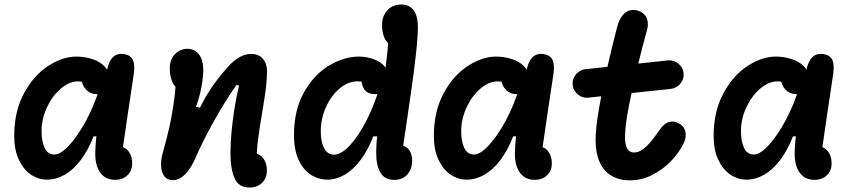

<svg xmlns="http://www.w3.org/2000/svg" viewBox="-20 -785 3760 851"><path d="M43 -182.5Q43 -290.9 86.1 -371Q129.2 -451 193.4 -492.6Q257.6 -534.2 318.3 -534.2Q356 -534.2 389.5 -523Q423.1 -511.9 443.5 -490.6Q464 -469.2 464 -440.5Q464 -411.6 450.2 -389.7Q436.5 -367.8 408.7 -367.8Q389.4 -367.8 373.6 -377.8Q357.8 -387.8 348.8 -406.4Q339.8 -425 339.8 -449.6H402.1V-392.8Q399.2 -395.3 396 -397.4Q380.7 -409.2 363 -416.7Q345.3 -424.2 325.4 -424.2Q287.2 -424.2 249.5 -392.3Q211.9 -360.3 188.1 -309.2Q164.2 -258.1 164.2 -203.9Q164.2 -157.6 178 -128.8Q191.8 -100.1 221.6 -100.1Q249.3 -100.1 288.2 -142.7Q327 -185.2 364 -255Q401 -324.7 423.1 -401.1H468.2L437.2 -180.6H394.6Q369.6 -116.2 336.2 -73.4Q302.9 -30.5 265.4 -9.7Q227.8 11.2 188.2 11.2Q150.5 11.2 117.4 -10.9Q84.3 -32.9 63.7 -76.7Q43 -120.4 43 -182.5ZM402.2 -103Q402.2 -154.2 415.6 -244.6Q429 -335 451.8 -461.8Q452.8 -464.8 453.7 -471.4Q461 -511.9 479.8 -530.8Q498.7 -549.6 528.4 -545.4Q548.9 -542.5 560 -532.1Q571.2 -521.7 574 -501.7Q576.9 -481.8 571.9 -449.8Q555.4 -341.2 545.8 -275.5Q536.1 -209.9 520.2 -100.2L506.8 -135.5Q525.2 -135.5 538.5 -125.4Q551.9 -115.3 558.9 -98.2Q565.9 -81.2 565.9 -60.7Q565.9 -28.9 545.2 -8.5Q524.5 12 489.8 12Q447.5 12 424.8 -19.2Q402.2 -50.4 402.2 -103Z M1001.5 -106.2Q1001.5 -146.9 1005.8 -196.4Q1010.2 -245.8 1018.6 -299.7Q1027 -353.6 1039.3 -405.6L1028.2 -408.9Q976.4 -334.7 926.8 -245.5Q877.1 -156.3 845.2 -82.3L844 -79.8Q830.9 -50.8 815.9 -30.4Q800.9 -10 783.1 1.8Q765.3 13.5 745.4 13.5Q721.4 13.5 708.4 -3.6Q695.3 -20.7 693.9 -48.5Q692.4 -76.2 701.7 -109Q715.9 -158.8 727.7 -208.5Q742.5 -273.8 751.3 -338.2Q760.2 -402.7 760.2 -466.2L788.1 -387.5Q769.9 -387.5 757.5 -400.7Q745.2 -413.9 738.8 -435.6Q732.4 -457.3 732.4 -482.2Q732.4 -507.5 742.9 -527.2Q753.3 -546.8 771.2 -557.8Q789 -568.7 809.8 -568.7Q831.5 -568.7 847.5 -557.8Q863.5 -547 872.2 -526Q880.8 -504.9 880.8 -475Q880.8 -439.7 872.2 -395.9Q863.5 -352.2 848.6 -311.2L866.6 -308.3Q894.3 -364.2 926 -408.7Q957.8 -453.2 992.4 -491Q1015.8 -516.8 1041.4 -531.5Q1067 -546.1 1093.9 -546.1Q1112.9 -546.1 1128.5 -538Q1144.2 -529.8 1153.8 -512.1Q1163.4 -494.3 1163.4 -466.8Q1163.4 -431.8 1158.5 -393.4Q1153.5 -355 1142.7 -289.9Q1130.5 -219.6 1123.9 -168Q1117.2 -116.4 1117.2 -66.2L1101.2 -106.1Q1120.3 -106.1 1134.4 -95.5Q1148.5 -84.9 1155.8 -67.6Q1163 -50.2 1163 -30.5Q1163 -7.4 1153.3 9.9Q1143.6 27.2 1126.1 36.7Q1108.7 46.2 1086.3 46.2Q1037.8 46.2 1019.7 5.2Q1001.5 -35.8 1001.5 -106.2Z M1283 -186.3Q1283 -297.2 1327.5 -376Q1372 -454.8 1438.6 -494.5Q1505.2 -534.2 1570.4 -534.2Q1604.1 -534.2 1634.5 -523.4Q1665 -512.7 1683.8 -491.8Q1702.6 -471 1702.6 -443.2Q1702.6 -409 1687.3 -388.4Q1672 -367.8 1641.4 -367.8Q1610 -367.8 1595.2 -388.1Q1580.4 -408.4 1580.4 -452.9H1642.1V-392.8Q1632.6 -401.2 1620.8 -408.3Q1608.9 -415.4 1594.6 -420Q1580.2 -424.6 1565.7 -424.6Q1523.4 -424.6 1485.5 -393Q1447.7 -361.4 1424.7 -310.1Q1401.8 -258.8 1401.8 -203.2Q1401.8 -171.6 1408.5 -148.3Q1415.2 -125 1428.3 -112.2Q1441.3 -99.4 1459.5 -99.4Q1492.6 -99.4 1531.5 -141.5Q1570.3 -183.7 1605.5 -253.1Q1640.6 -322.6 1663.1 -401.1H1693.2L1688.9 -180.6H1634.6Q1609.6 -116.7 1576.5 -73.6Q1543.3 -30.5 1506.6 -9.7Q1469.9 11.2 1432.4 11.2Q1392.1 11.2 1358.2 -10.3Q1324.2 -31.8 1303.6 -76.2Q1283 -120.8 1283 -186.3ZM1647.4 -107.2Q1647.4 -146.6 1653.7 -202.8Q1659.9 -258.9 1673.5 -362.3Q1688.7 -478 1695.8 -543.5Q1702.9 -609.1 1702.9 -659.2L1729.5 -583Q1708.7 -583.8 1696.4 -597.7Q1684.1 -611.6 1678.8 -632Q1673.4 -652.4 1673.4 -673.9Q1673.4 -703.6 1685.3 -724Q1697.2 -744.5 1716.5 -754.8Q1735.9 -765 1758.8 -765Q1793.8 -765 1812.9 -740.1Q1832.1 -715.2 1832.1 -665.9Q1832.1 -621.9 1823.8 -547Q1815.6 -472 1801 -370.8Q1791 -298.7 1780.3 -228.1Q1769.6 -157.5 1761.2 -100.2L1748.8 -140.9Q1769.8 -140.9 1782.8 -131Q1795.7 -121.2 1801.2 -105.9Q1806.8 -90.6 1806.8 -73Q1806.8 -35.6 1785.4 -11.7Q1764.1 12.2 1727.3 12.2Q1684.9 12.2 1666.2 -19.7Q1647.4 -51.6 1647.4 -107.2Z M1903 -182.5Q1903 -290.9 1946.1 -371Q1989.2 -451 2053.4 -492.6Q2117.6 -534.2 2178.3 -534.2Q2216 -534.2 2249.5 -523Q2283.1 -511.9 2303.5 -490.6Q2324 -469.2 2324 -440.5Q2324 -411.6 2310.2 -389.7Q2296.5 -367.8 2268.7 -367.8Q2249.4 -367.8 2233.6 -377.8Q2217.8 -387.8 2208.8 -406.4Q2199.8 -425 2199.8 -449.6H2262.1V-392.8Q2259.2 -395.3 2256 -397.4Q2240.7 -409.2 2223 -416.7Q2205.3 -424.2 2185.4 -424.2Q2147.2 -424.2 2109.5 -392.3Q2071.9 -360.3 2048.1 -309.2Q2024.2 -258.1 2024.2 -203.9Q2024.2 -157.6 2038 -128.8Q2051.8 -100.1 2081.6 -100.1Q2109.3 -100.1 2148.2 -142.7Q2187 -185.2 2224 -255Q2261 -324.7 2283.1 -401.1H2328.2L2297.2 -180.6H2254.6Q2229.6 -116.2 2196.2 -73.4Q2162.9 -30.5 2125.4 -9.7Q2087.8 11.2 2048.2 11.2Q2010.5 11.2 1977.4 -10.9Q1944.3 -32.9 1923.7 -76.7Q1903 -120.4 1903 -182.5ZM2262.2 -103Q2262.2 -154.2 2275.6 -244.6Q2289 -335 2311.8 -461.8Q2312.8 -464.8 2313.7 -471.4Q2321 -511.9 2339.8 -530.8Q2358.7 -549.6 2388.4 -545.4Q2408.9 -542.5 2420 -532.1Q2431.2 -521.7 2434 -501.7Q2436.9 -481.8 2431.9 -449.8Q2415.4 -341.2 2405.8 -275.5Q2396.1 -209.9 2380.2 -100.2L2366.8 -135.5Q2385.2 -135.5 2398.5 -125.4Q2411.9 -115.3 2418.9 -98.2Q2425.9 -81.2 2425.9 -60.7Q2425.9 -28.9 2405.2 -8.5Q2384.5 12 2349.8 12Q2307.5 12 2284.8 -19.2Q2262.2 -50.4 2262.2 -103Z M2619.8 -164.1Q2619.8 -217.5 2635.2 -305.8Q2650.6 -394.2 2671.8 -486.8Q2692.9 -579.3 2715.2 -664.8Q2725.8 -705.9 2748.1 -725.8Q2770.4 -745.8 2802.4 -738.9Q2820.4 -734.9 2833.2 -723.4Q2845.9 -711.9 2850.1 -692.8Q2854.2 -673.7 2846.8 -648.3Q2829.5 -586.9 2807.1 -496.1Q2784.7 -405.2 2767.5 -315.4Q2750.2 -225.5 2750.2 -177.7Q2750.2 -145.1 2759.7 -127Q2769.2 -109 2790.6 -109Q2809.2 -109 2828.5 -122.8Q2847.7 -136.7 2865.1 -157.8Q2882.5 -178.9 2903.8 -209.5L2905.2 -211.5Q2922.8 -236.9 2943.8 -243.8Q2964.8 -250.6 2986.8 -239.6Q3011.2 -227.3 3017.5 -202.8Q3023.7 -178.2 3010.7 -151Q2991.2 -110.1 2955 -72Q2918.9 -34 2871.3 -9.8Q2823.7 14.3 2772.8 14.3Q2723.8 14.3 2689.3 -6.6Q2654.9 -27.5 2637.4 -67.6Q2619.8 -107.7 2619.8 -164.1ZM2518.1 -409.1Q2516.3 -425.8 2523.7 -441.1Q2531.1 -456.4 2544.9 -466.5Q2558.7 -476.6 2575.5 -478.4L2939.4 -517.2Q2956.7 -519 2972.2 -512Q2987.7 -505.1 2997.8 -491.4Q3008 -477.7 3009.8 -460.8Q3011.7 -443.6 3004.4 -428.1Q2997.1 -412.7 2983 -402.6Q2969 -392.6 2951.2 -390.8L2587.9 -352.2Q2570.8 -350.3 2555.5 -357.4Q2540.1 -364.5 2530 -378.2Q2519.9 -391.8 2518.1 -409.1Z M3143 -182.5Q3143 -290.9 3186.1 -371Q3229.2 -451 3293.4 -492.6Q3357.6 -534.2 3418.3 -534.2Q3456 -534.2 3489.5 -523Q3523.1 -511.9 3543.5 -490.6Q3564 -469.2 3564 -440.5Q3564 -411.6 3550.2 -389.7Q3536.5 -367.8 3508.7 -367.8Q3489.4 -367.8 3473.6 -377.8Q3457.8 -387.8 3448.8 -406.4Q3439.8 -425 3439.8 -449.6H3502.1V-392.8Q3499.2 -395.3 3496 -397.4Q3480.7 -409.2 3463 -416.7Q3445.3 -424.2 3425.4 -424.2Q3387.2 -424.2 3349.5 -392.3Q3311.9 -360.3 3288.1 -309.2Q3264.2 -258.1 3264.2 -203.9Q3264.2 -157.6 3278 -128.8Q3291.8 -100.1 3321.6 -100.1Q3349.3 -100.1 3388.2 -142.7Q3427 -185.2 3464 -255Q3501 -324.7 3523.1 -401.1H3568.2L3537.2 -180.6H3494.6Q3469.6 -116.2 3436.2 -73.4Q3402.9 -30.5 3365.4 -9.7Q3327.8 11.2 3288.2 11.2Q3250.5 11.2 3217.4 -10.9Q3184.3 -32.9 3163.7 -76.7Q3143 -120.4 3143 -182.5ZM3502.2 -103Q3502.2 -154.2 3515.6 -244.6Q3529 -335 3551.8 -461.8Q3552.8 -464.8 3553.7 -471.4Q3561 -511.9 3579.8 -530.8Q3598.7 -549.6 3628.4 -545.4Q3648.9 -542.5 3660 -532.1Q3671.2 -521.7 3674 -501.7Q3676.9 -481.8 3671.9 -449.8Q3655.4 -341.2 3645.8 -275.5Q3636.1 -209.9 3620.2 -100.2L3606.8 -135.5Q3625.2 -135.5 3638.5 -125.4Q3651.9 -115.3 3658.9 -98.2Q3665.9 -81.2 3665.9 -60.7Q3665.9 -28.9 3645.2 -8.5Q3624.5 12 3589.8 12Q3547.5 12 3524.8 -19.2Q3502.2 -50.4 3502.2 -103Z"/></svg>

Font: Monaspace Radon Var
Style: Regular
Weight: 400
Designer: Riley Cran and the Lettermatic Team
Version: Version 1.000 (Monaspace Radon Var)